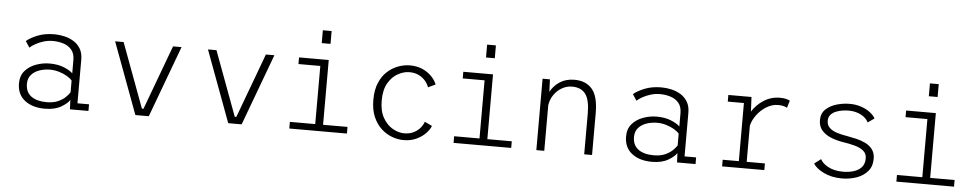

<svg xmlns="http://www.w3.org/2000/svg" viewBox="-40 -1015 6780 1339"><g transform="rotate(5 3350.0 -346.0)"><path d="M291.5 11Q204 11 150.5 -31Q97 -73 97 -150Q97 -203.5 127.2 -238Q157.5 -272.5 204 -289.2Q250.5 -306 299.5 -306Q358 -306 401.5 -287.5Q445 -269 461 -251V-343.5Q461 -390.5 438.2 -416.8Q415.5 -443 380.2 -453.8Q345 -464.5 308 -464.5Q273.5 -464.5 242 -454.8Q210.5 -445 185.8 -431Q161 -417 147.5 -404L119 -447.5Q144 -470 195 -491Q246 -512 313.5 -512Q348.5 -512 384.2 -503.8Q420 -495.5 449.8 -477Q479.5 -458.5 497.5 -427.8Q515.5 -397 515.5 -352V-46.5H596.5V0H467L464 -65.5Q449 -40.5 404.8 -14.8Q360.5 11 291.5 11ZM300 -35.5Q347 -35.5 379.2 -49.8Q411.5 -64 431.5 -83.5Q451.5 -103 461 -118.5V-200.5Q449.5 -215.5 424.8 -230Q400 -244.5 368.8 -254Q337.5 -263.5 305.5 -263.5Q267.5 -263.5 232.2 -251.8Q197 -240 174.8 -215.2Q152.5 -190.5 152.5 -151.5Q152.5 -93 192.2 -64.2Q232 -35.5 300 -35.5Z M925 0 739.5 -500H799L966.5 -48.5H977.5L1145 -500H1204.5L1019 0Z M1575 0 1389.5 -500H1449L1616.5 -48.5H1627.5L1795 -500H1854.5L1669 0Z M2176 -703H2237.5V-613H2176ZM2002.5 0V-46.5H2180V-453.5H2027V-500H2235V-46.5H2406V0Z M2802 11Q2763.5 11 2722.8 -3.8Q2682 -18.5 2647 -50.2Q2612 -82 2590.5 -131.8Q2569 -181.5 2569 -251Q2569 -321.5 2590.5 -371.2Q2612 -421 2647 -452Q2682 -483 2722.8 -497.5Q2763.5 -512 2802 -512Q2854 -512 2893 -494Q2932 -476 2957.2 -448.8Q2982.5 -421.5 2992 -394.5L2941 -370.5Q2934 -392 2916.2 -413.8Q2898.5 -435.5 2870 -450Q2841.5 -464.5 2803 -464.5Q2764 -464.5 2723.2 -442.2Q2682.5 -420 2655 -373Q2627.5 -326 2627.5 -251Q2627.5 -177 2655 -129.5Q2682.5 -82 2723.2 -59.2Q2764 -36.5 2803 -36.5Q2842 -36.5 2870.5 -51.2Q2899 -66 2916.5 -87.5Q2934 -109 2940 -129.5L2992 -104.5Q2983.5 -80.5 2958.2 -53.5Q2933 -26.5 2893.5 -7.8Q2854 11 2802 11Z M3326 -703H3387.5V-613H3326ZM3152.5 0V-46.5H3330V-453.5H3177V-500H3385V-46.5H3556V0Z M3732 0V-500H3783.5L3787 -413Q3810 -456.5 3852.5 -484.2Q3895 -512 3955.5 -512Q4034.5 -512 4078.2 -461.5Q4122 -411 4122 -294V0H4067V-285.5Q4067 -380.5 4036.5 -421.8Q4006 -463 3942 -463Q3905 -463 3871.8 -444.2Q3838.5 -425.5 3816 -393Q3793.5 -360.5 3787.5 -319.5V0Z M4541.5 11Q4454 11 4400.5 -31Q4347 -73 4347 -150Q4347 -203.5 4377.2 -238Q4407.5 -272.5 4454 -289.2Q4500.5 -306 4549.5 -306Q4608 -306 4651.5 -287.5Q4695 -269 4711 -251V-343.5Q4711 -390.5 4688.2 -416.8Q4665.5 -443 4630.2 -453.8Q4595 -464.5 4558 -464.5Q4523.5 -464.5 4492 -454.8Q4460.5 -445 4435.8 -431Q4411 -417 4397.5 -404L4369 -447.5Q4394 -470 4445 -491Q4496 -512 4563.5 -512Q4598.5 -512 4634.2 -503.8Q4670 -495.5 4699.8 -477Q4729.5 -458.5 4747.5 -427.8Q4765.5 -397 4765.5 -352V-46.5H4846.5V0H4717L4714 -65.5Q4699 -40.5 4654.8 -14.8Q4610.5 11 4541.5 11ZM4550 -35.5Q4597 -35.5 4629.2 -49.8Q4661.5 -64 4681.5 -83.5Q4701.5 -103 4711 -118.5V-200.5Q4699.5 -215.5 4674.8 -230Q4650 -244.5 4618.8 -254Q4587.5 -263.5 4555.5 -263.5Q4517.5 -263.5 4482.2 -251.8Q4447 -240 4424.8 -215.2Q4402.5 -190.5 4402.5 -151.5Q4402.5 -93 4442.2 -64.2Q4482 -35.5 4550 -35.5Z M5032.5 0V-46.5H5145.5V-453.5H5032.5V-500H5194.5L5199.5 -398Q5229 -446.5 5280 -479.2Q5331 -512 5393 -512Q5422.5 -512 5439.5 -506.8Q5456.5 -501.5 5463 -497.5L5447.5 -446.5Q5442 -450.5 5426.2 -455.5Q5410.5 -460.5 5384.5 -460.5Q5342.5 -460.5 5303.5 -436.5Q5264.5 -412.5 5236.8 -375.2Q5209 -338 5200.5 -299V-46.5H5328V0Z M5872.5 11Q5798 11 5743.8 -16Q5689.5 -43 5670 -76L5716 -110.5Q5730 -81.5 5772.2 -59Q5814.5 -36.5 5875 -36.5Q5916 -36.5 5950.2 -47Q5984.5 -57.5 6005 -80.8Q6025.5 -104 6025.5 -143Q6025.5 -177 6001.2 -196.2Q5977 -215.5 5939.2 -225.5Q5901.5 -235.5 5861 -241.5Q5820.5 -247.5 5779.5 -262.5Q5738.5 -277.5 5711.2 -306.2Q5684 -335 5684 -381.5Q5684 -428 5714.2 -456.8Q5744.5 -485.5 5790 -498.8Q5835.5 -512 5880.5 -512Q5926.5 -512 5964 -498.8Q6001.5 -485.5 6026.8 -465.5Q6052 -445.5 6062 -425L6016.5 -394Q6002.5 -425 5964.5 -444.8Q5926.5 -464.5 5878.5 -464.5Q5859 -464.5 5835 -461Q5811 -457.5 5789 -448.5Q5767 -439.5 5752.8 -423.2Q5738.5 -407 5738.5 -381Q5738.5 -351 5758.2 -332.2Q5778 -313.5 5811 -303Q5844 -292.5 5883 -286.5Q5914 -281 5948.5 -273Q5983 -265 6013.2 -250Q6043.5 -235 6062.2 -209.5Q6081 -184 6081 -145Q6081 -90.5 6050.5 -56Q6020 -21.5 5972.2 -5.2Q5924.5 11 5872.5 11Z M6426 -703H6487.5V-613H6426ZM6252.5 0V-46.5H6430V-453.5H6277V-500H6485V-46.5H6656V0Z"/></g></svg>

Font: Trispace ExtraLight
Style: Regular
Weight: 200
Designer: Tyler Finck
Foundry: Etcetera Type Company
Version: Version 1.210; ttfautohint (v1.8.3)